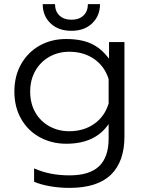

<svg xmlns="http://www.w3.org/2000/svg" viewBox="-20 -685 696 935"><path d="M188 -665H248Q248 -630 269.5 -609.5Q291 -589 328 -589Q365 -589 386.5 -609.5Q408 -630 408 -665H467Q467 -608 429 -571.5Q391 -535 328 -535Q264 -535 226 -571.5Q188 -608 188 -665ZM146 200V135Q222 169 318 169Q416 169 462.5 124.5Q509 80 509 -10V-81Q444 15 303 15Q232 15 174 -16.5Q116 -48 83 -106Q50 -164 50 -239Q50 -315 83 -373Q116 -431 173 -463Q230 -495 301 -495Q375 -495 424 -472.5Q473 -450 511 -399V-480H586V-20Q586 102 520 166Q454 230 318 230Q270 230 224 222Q178 214 146 200ZM509 -181V-300Q489 -363 438 -398Q387 -433 317 -433Q264 -433 220.5 -408.5Q177 -384 152 -340Q127 -296 127 -239Q127 -181 152 -137.5Q177 -94 220.5 -70Q264 -46 317 -46Q388 -46 439 -82Q490 -118 509 -181Z"/></svg>

Font: Prompt Light
Style: Regular
Weight: 300
Designer: Katatrad Team
Foundry: CadsonDemak
Version: Version 1.001